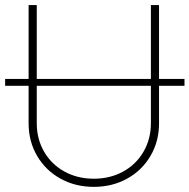

<svg xmlns="http://www.w3.org/2000/svg" viewBox="-32 -727 749 759"><path d="M697.3 -387.7H596.7V-239.3Q596.7 -168.5 563.2 -111.1Q529.8 -53.7 470.9 -21Q412.1 11.7 338.9 11.7Q265.6 11.7 206.8 -21Q147.9 -53.7 114.5 -111.1Q81.1 -168.5 81.1 -239.3V-387.7H-11.7V-415H81.1V-707H113.3V-415H564.5V-707H596.7V-415H697.3ZM338.9 -20.5Q403.3 -20.5 454.8 -48.8Q506.3 -77.1 535.4 -127.4Q564.5 -177.7 564.5 -240.2V-387.7H113.3V-240.2Q113.3 -177.7 142.3 -127.4Q171.4 -77.1 222.9 -48.8Q274.4 -20.5 338.9 -20.5Z"/></svg>

Font: Pretendard Std Thin
Style: Regular
Weight: 100
Designer: Base glyphs from Inter by Rasmus Andersson; Hangeul glyphs from Noto Sans CJK(Source Han Sans) by Jang Soo-young and Kan
Foundry: Kil Hyung-jin
Version: Version 1.309